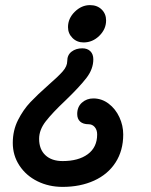

<svg xmlns="http://www.w3.org/2000/svg" viewBox="-20 -606 589 751"><path d="M246 -500Q246 -534 272.5 -560Q299 -586 332 -586Q360 -586 377.5 -569Q395 -552 395 -526Q395 -492 368.5 -466Q342 -440 307 -440Q281 -440 263.5 -457.5Q246 -475 246 -500ZM30 -47Q30 -96 50.5 -136.5Q71 -177 99 -206.5Q127 -236 170 -274Q208 -307 225.5 -327Q243 -347 243 -367Q243 -391 260 -404Q277 -417 302 -417Q322 -417 333.5 -405.5Q345 -394 345 -374Q345 -336 318 -301Q291 -266 236 -213Q185 -165 159 -131.5Q133 -98 133 -63Q133 -22 157.5 1Q182 24 225 24Q287 24 323.5 -3Q360 -30 360 -80Q360 -98 350.5 -109Q341 -120 327 -120Q305 -120 293.5 -130.5Q282 -141 282 -160Q282 -188 300.5 -204.5Q319 -221 345 -221Q378 -221 405 -200.5Q432 -180 447 -147.5Q462 -115 462 -80Q462 -17 432 29.5Q402 76 348 100.5Q294 125 225 125Q171 125 126.5 103Q82 81 56 41.5Q30 2 30 -47Z"/></svg>

Font: Mali
Style: Bold Italic
Weight: 700
Italic angle: -10°
Version: Version 1.000; ttfautohint (v1.6)